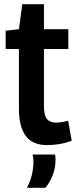

<svg xmlns="http://www.w3.org/2000/svg" viewBox="-20 -680 363 913"><path d="M204 10Q135 10 102.5 -33.5Q70 -77 70 -164V-447H7V-534L70 -541L86 -660H189V-541H305V-447H189V-175Q189 -132 203 -114.5Q217 -97 246 -97Q272 -97 304 -106L321 -11Q290 1 260 5.5Q230 10 204 10ZM108 213Q125 181 132 149.5Q139 118 139 90Q139 80 138 71.5Q137 63 135 55H242Q244 67 244 80Q244 118 231 152Q218 186 196 213Z"/></svg>

Font: Georama Semi Condensed SemiBold
Style: Regular
Weight: 600
Width: 4
Designer: Jean-Baptiste Levee
Foundry: Production Type
Version: Version 1.000